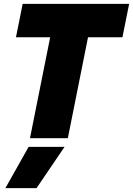

<svg xmlns="http://www.w3.org/2000/svg" viewBox="-20 -719 692 999"><path d="M241 -525H63L98 -699H652L617 -525H438L333 0H136ZM129 45H316L170 260H8Z"/></svg>

Font: Readiness ExtraBold
Style: Italic
Weight: 800
Italic angle: -12°
Designer: Katatrad Team
Foundry: CadsonDemak
Version: Version 1.00;January 16, 2020;FontCreator 12.0.0.2550 64-bit